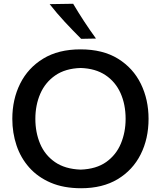

<svg xmlns="http://www.w3.org/2000/svg" viewBox="-20 -989 856 1021"><path d="M411.5 12Q318.5 12 249.8 -17.5Q181 -47 135.5 -98.2Q90 -149.5 67.8 -216Q45.5 -282.5 45.5 -357Q45.5 -460.5 87.2 -544.2Q129 -628 209.8 -677.2Q290.5 -726.5 408 -726.5Q527 -726.5 607.5 -676.8Q688 -627 729 -543.2Q770 -459.5 770 -357Q770 -251.5 728 -168Q686 -84.5 605.8 -36.2Q525.5 12 411.5 12ZM409 -87Q492 -90 544.8 -127.5Q597.5 -165 622.8 -225.5Q648 -286 648 -357Q648 -433.5 621 -493.8Q594 -554 540.8 -589.5Q487.5 -625 409 -627.5Q327.5 -625 274 -588Q220.5 -551 194.2 -490.5Q168 -430 168 -357Q168 -284.5 193.5 -224.2Q219 -164 272.5 -127Q326 -90 409 -87ZM411.5 -782.5Q366.5 -827.5 324 -873.2Q281.5 -919 244 -967L369 -969Q396.5 -922.5 426.8 -876.2Q457 -830 490.5 -784Z"/></svg>

Font: Commissioner Flair Medium
Style: Regular
Weight: 500
Designer: Kostas Bartsokas
Foundry: Kostas Bartsokas
Version: Version 1.000; ttfautohint (v1.8.3)